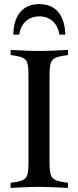

<svg xmlns="http://www.w3.org/2000/svg" viewBox="-20 -918 382 938"><path d="M270 -749C262 -804 225 -838 173 -838C119 -838 82 -805 74 -749H45C47 -849 96 -898 172 -898C248 -898 296 -849 299 -749ZM119 -125C119 -45 112 -35 32 -25V0C79 -2 125 -5 172 -5C218 -5 266 -2 312 0V-25C232 -35 222 -45 222 -125V-549C222 -629 232 -639 312 -649V-674C266 -672 218 -669 172 -669C125 -669 79 -672 32 -674V-649C112 -639 119 -629 119 -549Z"/></svg>

Font: Sibila
Style: Regular
Weight: 400
Designer: Stefan Peev
Foundry: Context Ltd
Version: Version 1.000